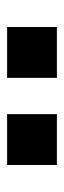

<svg xmlns="http://www.w3.org/2000/svg" viewBox="160 -934 180 540"><g transform="rotate(-90 250.0 -664.0)"><path d="M301 -594V-734H444V-594ZM56 -594V-734H199V-594Z"/></g></svg>

Font: Nunito Sans 7pt SemiExpanded
Style: Bold
Weight: 700
Width: 6
Designer: Vernon Adams
Foundry: Vernon Adams
Version: Version 3.101;gftools[0.9.27]